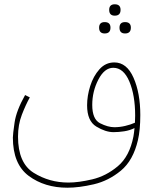

<svg xmlns="http://www.w3.org/2000/svg" viewBox="-20 -687 719 895"><path d="M489 -641Q489 -614 515 -614Q542 -614 542 -641Q542 -667 515 -667Q489 -667 489 -641ZM537 -558Q537 -531 563 -531Q590 -531 590 -558Q590 -584 563 -584Q537 -584 537 -558ZM442 -558Q442 -531 468 -531Q495 -531 495 -558Q495 -584 468 -584Q442 -584 442 -558ZM513 -94Q483 -94 446.5 -112.5Q410 -131 410 -198Q410 -261 438.5 -316Q467 -371 508 -371Q556 -371 583 -307Q610 -243 610 -148Q610 -131 609 -115Q589 -106 563.5 -100Q538 -94 513 -94ZM294 188Q349 188 417.5 172Q486 156 543.5 108.5Q601 61 623 -34Q634 -81 634 -151Q634 -253 602.5 -324.5Q571 -396 513 -396Q472 -396 443.5 -364Q415 -332 400.5 -286Q386 -240 386 -196Q386 -123 429 -97Q472 -71 509 -71Q533 -71 559 -75Q585 -79 607 -90Q605 -68 602 -51Q584 42 529 88Q474 134 410 149Q346 164 299 164Q210 164 137 118.5Q64 73 64 -50Q64 -106 82 -152.5Q100 -199 119 -233L97 -244Q56 -171 48 -116Q40 -61 40 -46Q40 78 114 133Q188 188 294 188Z"/></svg>

Font: Noto Sans Arabic Condensed Thin
Style: Regular
Weight: 250
Width: 3
Designer: Nadine Chahine
Foundry: Monotype Imaging Inc.
Version: 1.001